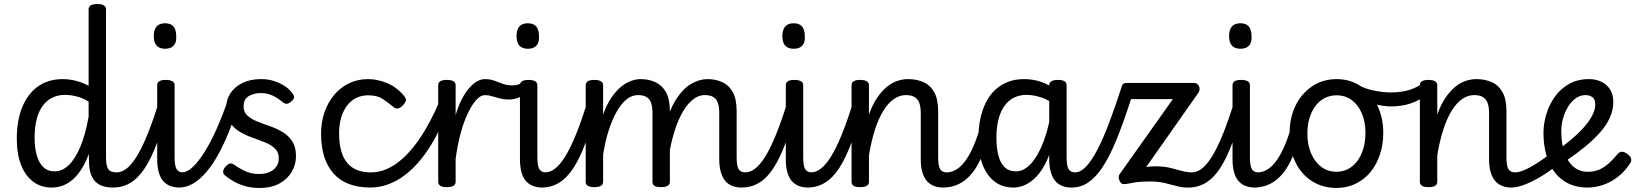

<svg xmlns="http://www.w3.org/2000/svg" viewBox="-20 -910 8116 949"><path d="M236 17Q183 17 144.5 -11.5Q106 -40 84.5 -94Q63 -148 63 -226Q63 -278 72.5 -323Q82 -368 101 -404.5Q120 -441 147.5 -466.5Q175 -492 210.5 -505.5Q246 -519 290 -519Q323 -519 355.5 -510.5Q388 -502 418 -486V-864Q418 -877 428.5 -883.5Q439 -890 461 -890Q483 -890 493.5 -883.5Q504 -877 504 -864V-132Q504 -90 515 -74Q526 -58 557 -58Q566 -58 571 -46.5Q576 -35 574.5 -20.5Q573 -6 564 5.5Q555 17 538 17Q513 17 492 11Q471 5 455 -9Q439 -23 430 -47Q421 -71 420 -109L419 -149Q397 -90 368.5 -53.5Q340 -17 307 0Q274 17 236 17ZM250 -63Q286 -63 317 -91Q348 -119 374.5 -178.5Q401 -238 418 -333V-408Q386 -427 356.5 -434Q327 -441 301 -441Q273 -441 249.5 -432Q226 -423 207.5 -405.5Q189 -388 176.5 -362.5Q164 -337 157.5 -303.5Q151 -270 151 -228Q151 -183 161 -145Q171 -107 193 -85Q215 -63 250 -63Z M538 17Q524 17 517.5 5.5Q511 -6 512.5 -20.5Q514 -35 525 -46.5Q536 -58 557 -58Q580 -58 604 -75.5Q628 -93 654 -134Q680 -175 708.5 -244.5Q737 -314 769 -419Q774 -432 787 -433.5Q800 -435 810.5 -426.5Q821 -418 818 -405Q788 -290 758.5 -210Q729 -130 696.5 -80Q664 -30 625 -6.5Q586 17 538 17Z M866 17Q844 17 824 10Q804 3 789 -12.5Q774 -28 765.5 -55.5Q757 -83 757 -124V-489Q757 -502 767.5 -508.5Q778 -515 799 -515Q821 -515 832 -508.5Q843 -502 843 -489V-133Q843 -91 852.5 -74.5Q862 -58 885 -58Q899 -58 906 -46.5Q913 -35 911.5 -20.5Q910 -6 899 5.5Q888 17 866 17ZM796 -669Q768 -669 754 -684.5Q740 -700 740 -731Q740 -763 754 -779Q768 -795 796 -795Q824 -795 837.5 -779Q851 -763 851 -731Q853 -700 838.5 -684.5Q824 -669 796 -669Z M864 17Q850 17 845.5 5.5Q841 -6 845 -20.5Q849 -35 858 -46.5Q867 -58 881 -58Q903 -58 930 -82Q957 -106 987.5 -153Q1018 -200 1049 -269Q1080 -338 1111 -428Q1116 -443 1130.5 -442Q1145 -441 1157 -431Q1169 -421 1164 -407Q1141 -334 1115.5 -269Q1090 -204 1061.5 -151.5Q1033 -99 1001.5 -61.5Q970 -24 935.5 -3.5Q901 17 864 17Z M1262 19Q1225 19 1194 10.5Q1163 2 1137.5 -12Q1112 -26 1092 -43Q1082 -51 1083 -63Q1084 -75 1096 -88Q1107 -99 1115.5 -101.5Q1124 -104 1137 -96Q1167 -75 1196 -62.5Q1225 -50 1261 -50Q1288 -50 1309.5 -58.5Q1331 -67 1344.5 -84.5Q1358 -102 1358 -128Q1358 -158 1339 -176Q1320 -194 1290.5 -206Q1261 -218 1228 -229.5Q1195 -241 1165.5 -258.5Q1136 -276 1117 -304Q1098 -332 1098 -377Q1098 -418 1119.5 -450Q1141 -482 1179.5 -500.5Q1218 -519 1270 -519Q1306 -519 1336 -509Q1366 -499 1389 -483.5Q1412 -468 1425 -449Q1435 -437 1433.5 -428Q1432 -419 1419 -408Q1407 -397 1397 -397Q1387 -397 1376 -406Q1351 -427 1325.5 -438.5Q1300 -450 1268 -450Q1235 -450 1209.5 -435Q1184 -420 1184 -384Q1184 -356 1202.5 -339Q1221 -322 1250.5 -310Q1280 -298 1313.5 -286.5Q1347 -275 1376.5 -257.5Q1406 -240 1424.5 -211.5Q1443 -183 1443 -138Q1443 -97 1422.5 -61.5Q1402 -26 1362 -3.5Q1322 19 1262 19Z M1813 17Q1690 17 1628.5 -52.5Q1567 -122 1567 -249Q1567 -308 1584.5 -357Q1602 -406 1633 -442.5Q1664 -479 1706.5 -499Q1749 -519 1800 -519Q1846 -519 1894 -499Q1942 -479 1978 -435Q1989 -421 1986 -411.5Q1983 -402 1972 -390Q1959 -377 1948 -374Q1937 -371 1925 -381Q1897 -404 1870.5 -421.5Q1844 -439 1800 -439Q1767 -439 1740 -425.5Q1713 -412 1694.5 -387Q1676 -362 1666 -327.5Q1656 -293 1656 -249Q1656 -189 1672.5 -146Q1689 -103 1724 -80.5Q1759 -58 1813 -58Q1827 -58 1834.5 -46.5Q1842 -35 1842 -20.5Q1842 -6 1835 5.5Q1828 17 1813 17Z M1809 17Q1790 17 1781.5 5.5Q1773 -6 1774 -20.5Q1775 -35 1784.5 -46.5Q1794 -58 1813 -58Q1877 -58 1937 -100Q1997 -142 2052.5 -222.5Q2108 -303 2156 -418Q2161 -428 2173.5 -426Q2186 -424 2196.5 -416Q2207 -408 2203 -397Q2158 -264 2096.5 -171.5Q2035 -79 1962 -31Q1889 17 1809 17Z M2188 15Q2167 15 2156.5 8.5Q2146 2 2146 -11V-489Q2146 -502 2156.5 -508.5Q2167 -515 2188 -515Q2210 -515 2221 -508.5Q2232 -502 2232 -489V-341Q2246 -389 2264 -422.5Q2282 -456 2301.5 -477.5Q2321 -499 2340 -509Q2359 -519 2377 -519Q2396 -519 2405.5 -507Q2415 -495 2415 -479.5Q2415 -464 2405.5 -452Q2396 -440 2377 -440Q2356 -440 2334.5 -416.5Q2313 -393 2292.5 -350.5Q2272 -308 2256.5 -250Q2241 -192 2232 -124V-11Q2232 2 2221 8.5Q2210 15 2188 15Z M2494 -418Q2472 -418 2451 -423.5Q2430 -429 2411.5 -434.5Q2393 -440 2377 -440Q2358 -440 2349 -452Q2340 -464 2340 -479.5Q2340 -495 2349 -507Q2358 -519 2377 -519Q2402 -519 2422.5 -511.5Q2443 -504 2464.5 -496Q2486 -488 2512 -488Q2526 -488 2537 -491Q2548 -494 2555 -498Q2571 -508 2581.5 -500.5Q2592 -493 2593.5 -478.5Q2595 -464 2581 -452Q2558 -432 2537 -425Q2516 -418 2494 -418Z M2659 17Q2637 17 2617 10Q2597 3 2582 -12.5Q2567 -28 2558.5 -55.5Q2550 -83 2550 -124V-489Q2550 -502 2560.5 -508.5Q2571 -515 2592 -515Q2614 -515 2625 -508.5Q2636 -502 2636 -489V-133Q2636 -91 2645.5 -74.5Q2655 -58 2678 -58Q2692 -58 2699 -46.5Q2706 -35 2704.5 -20.5Q2703 -6 2692 5.5Q2681 17 2659 17ZM2589 -669Q2561 -669 2547 -684.5Q2533 -700 2533 -731Q2533 -763 2547 -779Q2561 -795 2589 -795Q2617 -795 2630.5 -779Q2644 -763 2644 -731Q2646 -700 2631.5 -684.5Q2617 -669 2589 -669Z M2656 17Q2642 17 2635.5 5.5Q2629 -6 2630.5 -20.5Q2632 -35 2643 -46.5Q2654 -58 2675 -58Q2698 -58 2722 -75.5Q2746 -93 2772 -134Q2798 -175 2826.5 -244.5Q2855 -314 2887 -419Q2892 -432 2905 -433.5Q2918 -435 2928.5 -426.5Q2939 -418 2936 -405Q2906 -290 2876.5 -210Q2847 -130 2814.5 -80Q2782 -30 2743 -6.5Q2704 17 2656 17Z M3645 17Q3622 17 3602 10Q3582 3 3567.5 -12.5Q3553 -28 3544 -55.5Q3535 -83 3535 -124V-351Q3535 -381 3528.5 -400.5Q3522 -420 3506.5 -430Q3491 -440 3463 -440Q3430 -440 3399.5 -413.5Q3369 -387 3345 -339.5Q3321 -292 3304 -227Q3287 -162 3279 -84L3248 -83Q3248 -205 3269 -288Q3290 -371 3324 -422.5Q3358 -474 3398 -496.5Q3438 -519 3477 -519Q3517 -519 3550 -504Q3583 -489 3602 -454.5Q3621 -420 3621 -360V-133Q3621 -91 3630.5 -74.5Q3640 -58 3664 -58Q3678 -58 3684.5 -46.5Q3691 -35 3689.5 -20.5Q3688 -6 3677 5.5Q3666 17 3645 17ZM2917 15Q2896 15 2885.5 8.5Q2875 2 2875 -11V-489Q2875 -502 2885.5 -508.5Q2896 -515 2917 -515Q2939 -515 2950 -508.5Q2961 -502 2961 -489V-344Q2979 -394 3002 -427.5Q3025 -461 3049.5 -481Q3074 -501 3099 -510Q3124 -519 3146 -519Q3186 -519 3219 -504Q3252 -489 3271.5 -454.5Q3291 -420 3291 -360V-11Q3291 2 3280 8.5Q3269 15 3247 15Q3225 15 3215 8.5Q3205 2 3205 -11V-351Q3205 -381 3198.5 -400.5Q3192 -420 3176 -430Q3160 -440 3133 -440Q3103 -440 3076.5 -418.5Q3050 -397 3027.5 -357Q3005 -317 2988 -263.5Q2971 -210 2961 -145V-11Q2961 2 2950 8.5Q2939 15 2917 15Z M3645 17Q3631 17 3624.5 5.5Q3618 -6 3619.5 -20.5Q3621 -35 3632 -46.5Q3643 -58 3664 -58Q3687 -58 3711 -75.5Q3735 -93 3761 -134Q3787 -175 3815.5 -244.5Q3844 -314 3876 -419Q3881 -432 3894 -433.5Q3907 -435 3917.5 -426.5Q3928 -418 3925 -405Q3895 -290 3865.5 -210Q3836 -130 3803.5 -80Q3771 -30 3732 -6.5Q3693 17 3645 17Z M3973 17Q3951 17 3931 10Q3911 3 3896 -12.5Q3881 -28 3872.5 -55.5Q3864 -83 3864 -124V-489Q3864 -502 3874.5 -508.5Q3885 -515 3906 -515Q3928 -515 3939 -508.5Q3950 -502 3950 -489V-133Q3950 -91 3959.5 -74.5Q3969 -58 3992 -58Q4006 -58 4013 -46.5Q4020 -35 4018.5 -20.5Q4017 -6 4006 5.5Q3995 17 3973 17ZM3903 -669Q3875 -669 3861 -684.5Q3847 -700 3847 -731Q3847 -763 3861 -779Q3875 -795 3903 -795Q3931 -795 3944.5 -779Q3958 -763 3958 -731Q3960 -700 3945.5 -684.5Q3931 -669 3903 -669Z M3970 17Q3956 17 3949.5 5.5Q3943 -6 3944.5 -20.5Q3946 -35 3957 -46.5Q3968 -58 3989 -58Q4012 -58 4036 -75.5Q4060 -93 4086 -134Q4112 -175 4140.5 -244.5Q4169 -314 4201 -419Q4206 -432 4219 -433.5Q4232 -435 4242.5 -426.5Q4253 -418 4250 -405Q4220 -290 4190.5 -210Q4161 -130 4128.5 -80Q4096 -30 4057 -6.5Q4018 17 3970 17Z M4641 17Q4619 17 4599 10Q4579 3 4564 -12.5Q4549 -28 4540 -55.5Q4531 -83 4531 -124V-351Q4531 -381 4524 -400.5Q4517 -420 4501 -430Q4485 -440 4457 -440Q4426 -440 4397.5 -420Q4369 -400 4345.5 -361.5Q4322 -323 4304.5 -268.5Q4287 -214 4275 -143V-11Q4275 2 4264 8.5Q4253 15 4231 15Q4210 15 4199.5 8.5Q4189 2 4189 -11V-489Q4189 -502 4199.5 -508.5Q4210 -515 4231 -515Q4253 -515 4264 -508.5Q4275 -502 4275 -489V-344Q4293 -394 4316 -427.5Q4339 -461 4364.5 -481.5Q4390 -502 4416.5 -510.5Q4443 -519 4468 -519Q4511 -519 4544.5 -504Q4578 -489 4597.5 -454.5Q4617 -420 4617 -360V-133Q4617 -91 4626.5 -74.5Q4636 -58 4660 -58Q4674 -58 4681 -46.5Q4688 -35 4686.5 -20.5Q4685 -6 4674 5.5Q4663 17 4641 17Z M4641 17Q4627 17 4620.5 5.5Q4614 -6 4615.5 -20.5Q4617 -35 4628 -46.5Q4639 -58 4660 -58Q4681 -58 4702.5 -69.5Q4724 -81 4744.5 -106Q4765 -131 4784.5 -172Q4804 -213 4822 -272Q4826 -287 4839 -289.5Q4852 -292 4863 -285.5Q4874 -279 4871 -264Q4856 -193 4834 -140Q4812 -87 4783.5 -52.5Q4755 -18 4719.5 -0.5Q4684 17 4641 17Z M4988 17Q4936 17 4897.5 -11.5Q4859 -40 4837.5 -94Q4816 -148 4816 -226Q4816 -278 4825.5 -323Q4835 -368 4853.5 -404.5Q4872 -441 4899.5 -466.5Q4927 -492 4962.5 -505.5Q4998 -519 5042 -519Q5085 -519 5124 -506Q5163 -493 5202 -465V-386Q5161 -418 5123.5 -429.5Q5086 -441 5054 -441Q5026 -441 5002.5 -432Q4979 -423 4961 -405.5Q4943 -388 4930.5 -362.5Q4918 -337 4911.5 -303.5Q4905 -270 4905 -228Q4905 -180 4914.5 -142.5Q4924 -105 4945.5 -84Q4967 -63 5002 -63Q5042 -63 5077.5 -103Q5113 -143 5140 -215.5Q5167 -288 5179 -388L5199 -315Q5192 -207 5161.5 -133Q5131 -59 5085.5 -21Q5040 17 4988 17ZM5276 17Q5253 17 5233 10Q5213 3 5198.5 -12.5Q5184 -28 5175 -55.5Q5166 -83 5166 -124V-488Q5166 -502 5177 -508.5Q5188 -515 5209 -515Q5231 -515 5241.5 -508.5Q5252 -502 5252 -489V-133Q5252 -91 5261.5 -74.5Q5271 -58 5295 -58Q5307 -58 5313.5 -46.5Q5320 -35 5318 -20.5Q5316 -6 5306 5.5Q5296 17 5276 17Z M5277 17Q5263 17 5258.5 5.5Q5254 -6 5258 -20.5Q5262 -35 5271 -46.5Q5280 -58 5294 -58Q5321 -58 5348 -86.5Q5375 -115 5403.5 -169Q5432 -223 5462 -302.5Q5492 -382 5525 -484Q5529 -492 5539.5 -494Q5550 -496 5561.5 -492Q5573 -488 5580.5 -480.5Q5588 -473 5584 -463Q5559 -383 5533.5 -311Q5508 -239 5481 -179Q5454 -119 5423.5 -75Q5393 -31 5357 -7Q5321 17 5277 17Z M5848 17Q5822 17 5795 9.5Q5768 2 5736.5 -5.5Q5705 -13 5665 -13Q5626 -13 5602 -10Q5578 -7 5563 -3.5Q5548 0 5533 0Q5525 0 5518.5 -8.5Q5512 -17 5510 -28.5Q5508 -40 5514 -49L5777 -420H5549Q5534 -420 5528 -429Q5522 -438 5522 -460Q5522 -483 5528 -491.5Q5534 -500 5549 -500H5881Q5894 -500 5901 -492Q5908 -484 5909 -472.5Q5910 -461 5903 -451L5645 -84Q5654 -86 5664.5 -87Q5675 -88 5689 -88Q5732 -88 5763 -80.5Q5794 -73 5820 -65.5Q5846 -58 5871 -58Q5882 -58 5888.5 -48.5Q5895 -39 5895 -25Q5895 -8 5883 4.5Q5871 17 5848 17Z M5853 17Q5839 17 5832.5 5.5Q5826 -6 5827.5 -20.5Q5829 -35 5840 -46.5Q5851 -58 5872 -58Q5895 -58 5919 -75.5Q5943 -93 5969 -134Q5995 -175 6023.5 -244.5Q6052 -314 6084 -419Q6089 -432 6102 -433.5Q6115 -435 6125.5 -426.5Q6136 -418 6133 -405Q6103 -290 6073.5 -210Q6044 -130 6011.5 -80Q5979 -30 5940 -6.5Q5901 17 5853 17Z M6181 17Q6159 17 6139 10Q6119 3 6104 -12.5Q6089 -28 6080.5 -55.5Q6072 -83 6072 -124V-489Q6072 -502 6082.5 -508.5Q6093 -515 6114 -515Q6136 -515 6147 -508.5Q6158 -502 6158 -489V-133Q6158 -91 6167.5 -74.5Q6177 -58 6200 -58Q6214 -58 6221 -46.5Q6228 -35 6226.5 -20.5Q6225 -6 6214 5.5Q6203 17 6181 17ZM6111 -669Q6083 -669 6069 -684.5Q6055 -700 6055 -731Q6055 -763 6069 -779Q6083 -795 6111 -795Q6139 -795 6152.5 -779Q6166 -763 6166 -731Q6168 -700 6153.5 -684.5Q6139 -669 6111 -669Z M6178 17Q6164 17 6157.5 5.5Q6151 -6 6152.5 -20.5Q6154 -35 6165 -46.5Q6176 -58 6197 -58Q6218 -58 6239.5 -69.5Q6261 -81 6281.5 -106Q6302 -131 6321.5 -172Q6341 -213 6359 -272Q6363 -287 6376 -289.5Q6389 -292 6400 -285.5Q6411 -279 6408 -264Q6393 -193 6371 -140Q6349 -87 6320.5 -52.5Q6292 -18 6256.5 -0.5Q6221 17 6178 17Z M6586 19Q6519 19 6466.5 -13.5Q6414 -46 6384 -106Q6354 -166 6354 -250Q6354 -309 6371 -358Q6388 -407 6419.5 -443Q6451 -479 6493 -499Q6535 -519 6586 -519Q6653 -519 6705 -484.5Q6757 -450 6787 -390Q6817 -330 6817 -254Q6817 -206 6806 -164.5Q6795 -123 6774.5 -89Q6754 -55 6725.5 -31Q6697 -7 6661.5 6Q6626 19 6586 19ZM6586 -61Q6618 -61 6644 -75Q6670 -89 6689 -114.5Q6708 -140 6718.5 -175.5Q6729 -211 6729 -254Q6729 -308 6711 -350Q6693 -392 6661 -415.5Q6629 -439 6586 -439Q6555 -439 6528 -425.5Q6501 -412 6482 -386.5Q6463 -361 6452.5 -326.5Q6442 -292 6442 -250Q6442 -194 6460.5 -151.5Q6479 -109 6511 -85Q6543 -61 6586 -61Z M6854 -384Q6821 -384 6772 -395.5Q6723 -407 6662 -439Q6651 -444 6649 -455Q6647 -466 6651 -477.5Q6655 -489 6664 -494.5Q6673 -500 6684 -494Q6726 -471 6772 -462Q6818 -453 6856 -453Q6887 -453 6917 -458.5Q6947 -464 6972.5 -475.5Q6998 -487 7013 -503Q7021 -511 7030 -507.5Q7039 -504 7046.5 -494.5Q7054 -485 7055 -474Q7056 -463 7047 -455Q7016 -427 6983.5 -411.5Q6951 -396 6919 -390Q6887 -384 6854 -384Z M7450 17Q7428 17 7408 10Q7388 3 7373 -12.5Q7358 -28 7349 -55.5Q7340 -83 7340 -124V-351Q7340 -381 7333 -400.5Q7326 -420 7310 -430Q7294 -440 7266 -440Q7235 -440 7206.5 -420Q7178 -400 7154.5 -361.5Q7131 -323 7113.5 -268.5Q7096 -214 7084 -143V-11Q7084 2 7073 8.5Q7062 15 7040 15Q7019 15 7008.5 8.5Q6998 2 6998 -11V-489Q6998 -502 7008.5 -508.5Q7019 -515 7040 -515Q7062 -515 7073 -508.5Q7084 -502 7084 -489V-344Q7102 -394 7125 -427.5Q7148 -461 7173.5 -481.5Q7199 -502 7225.5 -510.5Q7252 -519 7277 -519Q7320 -519 7353.5 -504Q7387 -489 7406.5 -454.5Q7426 -420 7426 -360V-133Q7426 -91 7435.5 -74.5Q7445 -58 7469 -58Q7483 -58 7490 -46.5Q7497 -35 7495.5 -20.5Q7494 -6 7483 5.5Q7472 17 7450 17Z M7450 17Q7436 17 7429.5 5.5Q7423 -6 7424.5 -20.5Q7426 -35 7437 -46.5Q7448 -58 7469 -58Q7487 -58 7514.5 -69.5Q7542 -81 7578 -104Q7614 -127 7658 -162Q7670 -171 7681 -167.5Q7692 -164 7698.5 -153Q7705 -142 7704 -128.5Q7703 -115 7691 -105Q7637 -61 7591.5 -34.5Q7546 -8 7510.5 4.5Q7475 17 7450 17Z M7827 17Q7757 17 7708 -17Q7659 -51 7634 -112.5Q7609 -174 7609 -254Q7609 -300 7623.5 -347Q7638 -394 7666 -433Q7694 -472 7736 -495.5Q7778 -519 7834 -519Q7868 -519 7895 -506Q7922 -493 7938 -468Q7954 -443 7954 -406Q7954 -365 7936.5 -327Q7919 -289 7887 -253.5Q7855 -218 7814 -184.5Q7773 -151 7726 -119L7669 -161Q7706 -187 7741 -216Q7776 -245 7804 -275.5Q7832 -306 7848.5 -336.5Q7865 -367 7865 -394Q7865 -419 7851 -429.5Q7837 -440 7817 -440Q7790 -440 7768 -424Q7746 -408 7730 -381.5Q7714 -355 7705.5 -324Q7697 -293 7697 -263Q7697 -198 7713.5 -153Q7730 -108 7759 -84.5Q7788 -61 7827 -61Q7861 -61 7886.5 -72.5Q7912 -84 7933.5 -104Q7955 -124 7973 -146Q7985 -161 7998 -160Q8011 -159 8025 -148Q8039 -137 8042 -126Q8045 -115 8037 -102Q8009 -60 7973.5 -33.5Q7938 -7 7900.5 5Q7863 17 7827 17Z"/></svg>

Font: Playwrite GB S
Style: Regular
Weight: 400
Designer: Veronika Burian, José Scaglione
Foundry: TypeTogether
Version: Version 1.000